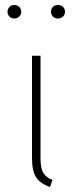

<svg xmlns="http://www.w3.org/2000/svg" viewBox="-20 -743 299 768"><path d="M142 -112Q142 -71 153 -52Q164 -33 190 -23L180 5Q140 -9 124 -34.5Q108 -60 108 -111V-520H142ZM65 -696Q65 -685 57 -677Q49 -669 37 -669Q25 -669 17.5 -677Q10 -685 10 -696Q10 -707 17.5 -715Q25 -723 37 -723Q49 -723 57 -715.5Q65 -708 65 -696ZM240 -696Q240 -685 232 -677Q224 -669 212 -669Q199 -669 191.5 -677Q184 -685 184 -696Q184 -708 191.5 -715.5Q199 -723 212 -723Q224 -723 232 -715.5Q240 -708 240 -696Z"/></svg>

Font: FiraGO UltraLight
Style: Regular
Weight: 200
Designer: bBox Type
Foundry: bBox Type GmbH
Version: Version 1.001